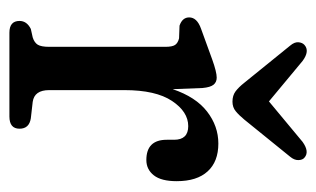

<svg xmlns="http://www.w3.org/2000/svg" viewBox="-152 -520 672 408"><g transform="rotate(90 184.0 -316.0)"><path d="M167 -410.5 169.5 -347Q186 -396 217 -420Q248 -444 285 -444Q323.5 -444 344.2 -421.2Q365 -398.5 365 -355.5Q365 -322.5 352.5 -306.8Q340 -291 320 -291Q277 -291 277 -334.5V-350Q277 -380 248 -380Q217.5 -380 194.5 -345.5Q171.5 -311 171.5 -244.5V-84.5Q171.5 -53 196.5 -49.5L231.5 -45.5Q253.5 -42 253.5 -21.5Q253.5 0 227.5 0H49.5Q24.5 0 24.5 -21.5Q24.5 -37 41.5 -45.5L59.5 -49.5Q70.5 -53 75 -60.2Q79.5 -67.5 79.5 -84.5V-331.5Q79.5 -346 75.5 -352Q71.5 -358 61.5 -360.5L34.5 -361.5Q17 -367.5 17 -382Q17 -398.5 40.5 -407L106.5 -431Q133 -440.5 145 -440.5Q154.5 -440.5 160 -433.8Q165.5 -427 167 -410.5ZM234 -499Q224.5 -487.5 216.2 -480.8Q208 -474 196 -474Q183 -474 174.2 -480.5Q165.5 -487 156 -499L77 -596.5Q69 -606 69.8 -614.2Q70.5 -622.5 75.5 -627Q88.5 -638.5 109.5 -623L195.5 -551.5L281.5 -623Q302.5 -638 315 -627Q320 -623 320.2 -614.2Q320.5 -605.5 313 -596.5Z"/></g></svg>

Font: Fraunces 144pt S100
Style: Regular
Weight: 400
Version: Version 1.000; ttfautohint (v1.8.3)